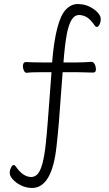

<svg xmlns="http://www.w3.org/2000/svg" viewBox="-20 -744 540 947"><path d="M108 -438Q138 -436 190 -436H237Q254 -644 305 -697Q331 -724 363 -724Q395 -724 420 -712Q445 -700 461 -683Q477 -666 477 -651Q477 -636 471 -623.5Q465 -611 457 -611Q453 -611 448 -617Q426 -649 407.5 -659.5Q389 -670 369 -670Q328 -670 310 -578Q300 -527 293 -436H359Q388 -436 430 -439H431Q441 -439 447 -427.5Q453 -416 453 -401Q453 -386 439 -386L358 -388H289L280 -269Q271 -130 259 -24Q237 183 138 183Q110 183 85 171Q60 159 44 141.5Q28 124 28 109.5Q28 95 34.5 82.5Q41 70 47 70Q53 70 57 76Q93 129 134 129Q151 129 164 116Q193 88 206 -37Q211 -83 215.5 -143Q220 -203 225 -267Q230 -331 234 -388H189Q131 -388 113 -385H111Q103 -385 98 -395.5Q93 -406 93 -417Q93 -438 108 -438Z"/></svg>

Font: ToneOZ-Pinyin-WenKai-Light
Style: Light
Weight: 300
Designer: Fontworks Inc.
Foundry: ToneOZ
Version: Version 0.240331